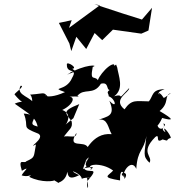

<svg xmlns="http://www.w3.org/2000/svg" viewBox="-20 -850 833 913"><path d="M290 -256C297 -259 326 -309 276 -327C329 -352 346 -398 296 -389C369 -396 364 -383 348 -394C380 -434 424 -394 460 -452C515 -466 463 -381 547 -448C468 -409 498 -412 497 -392C529 -381 540 -328 500 -371C533 -295 487 -297 449 -280C492 -290 494 -240 511 -212C415 -222 379 -114 366 -97C421 -76 358 -69 403 -102C365 -42 415 -75 374 -45C397 -119 434 -162 398 -149C381 -185 297 -139 343 -218C348 -182 279 -218 277 -191C312 -241 326 -239 321 -272C297 -310 265 -319 357 -355L329 -288ZM108 -256C124 -268 165 -306 93 -310C122 -240 74 -249 163 -214C198 -192 102 -140 151 -163C139 -103 149 -103 105 -83C95 -69 64 -103 84 -38C130 -64 90 -33 83 -16C138 2 163 -59 119 -9C177 21 244 12 241 5C282 3 221 -41 302 -53C216 -72 218 -9 226 -74C211 -51 180 -20 260 20C211 20 290 34 300 -33C304 -23 300 12 356 -17C285 -52 366 -29 369 0C389 -9 431 -4 394 -4C408 77 386 35 398 8C460 -64 396 -20 379 -50C471 -68 379 -32 417 -46C380 -67 460 -82 518 -39C495 -13 459 -7 551 8C548 -46 570 -45 572 1C602 -42 530 -30 574 -7C551 -19 604 -103 628 -47C634 -141 664 -131 676 -203C669 -120 656 -109 691 -76C709 -109 643 -122 718 -198C744 -219 715 -163 753 -187C789 -175 764 -187 792 -194C792 -211 744 -266 767 -221C732 -242 782 -255 757 -263C773 -231 713 -218 729 -295C704 -217 736 -253 751 -289C806 -274 809 -281 739 -322C789 -363 757 -395 793 -408C733 -363 780 -394 718 -417C770 -390 696 -402 763 -426C700 -425 710 -395 688 -368C628 -368 607 -380 572 -330C512 -378 597 -411 594 -431C526 -359 579 -410 523 -392C572 -429 543 -489 537 -531C510 -489 554 -494 532 -543C482 -511 535 -513 522 -544C493 -548 423 -456 451 -457C435 -503 405 -450 421 -532C453 -541 386 -548 299 -495C380 -525 262 -497 347 -508C309 -528 327 -529 316 -523C363 -520 293 -565 298 -542C297 -496 352 -530 323 -480C295 -412 215 -439 289 -412C182 -363 173 -424 222 -375C179 -418 208 -406 123 -400C144 -379 122 -341 145 -348C137 -391 52 -393 78 -442C103 -444 48 -406 49 -401C112 -323 117 -387 50 -357C111 -312 149 -297 159 -248C111 -262 143 -261 165 -359L156 -341L114 -283ZM321 -754 260 -741 310 -643 319 -607 343 -675 390 -617 430 -693 466 -659 517 -709 652 -690 686 -705 703 -813 655 -757 560 -787 429 -830 455 -825 309 -718 299 -706 307 -714Z"/></svg>

Font: Hussar Lance
Style: Italic
Weight: 700
Foundry: Cannot Into Space Fonts, PlusOne Fonts
Version: Version 2.27